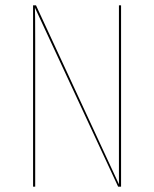

<svg xmlns="http://www.w3.org/2000/svg" viewBox="-20 -700 578 720"><path d="M434 0H423L111 -671Q112 -645 112 -546V0H104V-680H115L426 -9V-157V-680H434Z"/></svg>

Font: Fira Sans Compressed Eight
Style: Regular
Weight: 100
Width: 1
Designer: bBox Type GmbH & Carrois Corporate GbR & Edenspiekermann AG
Foundry: bBox Type GmbH & Carrois Corporate GbR & Edenspiekermann AG
Version: Version 4.301